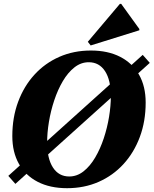

<svg xmlns="http://www.w3.org/2000/svg" viewBox="-20 -971 806 1007"><path d="M331.8 16Q242.6 16 178.2 -17.1Q113.8 -50.2 79.2 -111.6Q44.6 -173 44.6 -257Q44.6 -355.2 75.2 -437.3Q105.8 -519.4 160.9 -579.6Q216 -639.8 291.3 -672.9Q366.6 -706 456.8 -706Q546 -706 610.4 -672.9Q674.8 -639.8 709.4 -578.9Q744 -518 744 -433Q744 -334.8 713.4 -252.7Q682.8 -170.6 627.7 -110.4Q572.6 -50.2 497.3 -17.1Q422 16 331.8 16ZM343.2 -45.4Q384 -45.4 418.3 -72.5Q452.6 -99.6 479.2 -144.8Q505.8 -190 524.2 -245.5Q542.6 -301 552 -358.5Q561.4 -416 561.4 -466Q561.4 -550.8 530.9 -597.7Q500.4 -644.6 445.4 -644.6Q404.6 -644.6 370.3 -617.5Q336 -590.4 309.4 -545.2Q282.8 -500 264.4 -444.5Q246 -389 236.6 -331.9Q227.2 -274.8 227.2 -224Q227.2 -139.4 257.7 -92.4Q288.2 -45.4 343.2 -45.4ZM23.6 -48.6 728.6 -683.2 765.6 -641.2 60.6 -6.6ZM455.6 -732.6 440.6 -751.8 608.8 -950.8H615.6L710.8 -819V-812.2Z"/></svg>

Font: Platypi Light
Style: Italic
Weight: 300
Italic angle: -13°
Designer: David Sargent
Foundry: Bolt Cutter Type
Version: Version 1.200